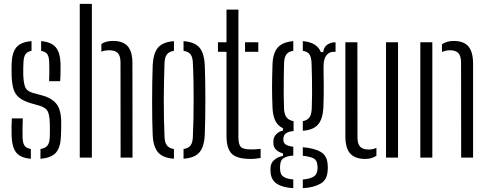

<svg xmlns="http://www.w3.org/2000/svg" viewBox="-20 -820 2536 999"><path d="M40.5 -111.5Q40 -135.5 40 -156.8Q40 -178 41.5 -204H98.5Q97 -173.5 97.2 -149Q97.5 -124.5 97.5 -106Q98 -76.5 107.5 -62.5Q117 -48.5 140.5 -45V6Q86 1.5 64.2 -26.5Q42.5 -54.5 40.5 -111.5ZM190.5 6V-44.5Q215.5 -48.5 226.8 -62.5Q238 -76.5 239 -106.5Q239.5 -121.5 239.5 -134Q239.5 -146.5 239.5 -158.2Q239.5 -170 239 -182.5Q237.5 -222.5 228.2 -240.8Q219 -259 189 -269L138.5 -283.5Q101.5 -295 80.5 -311.5Q59.5 -328 50.8 -355.2Q42 -382.5 40.5 -426.5Q40 -447 40 -460Q40 -473 40.5 -488Q42 -545.5 65 -573.5Q88 -601.5 144 -606V-555.5Q122 -551.5 112.5 -537.5Q103 -523.5 102 -494Q101.5 -483 101 -466.5Q100.5 -450 101 -433.5Q102 -394 109.8 -370.2Q117.5 -346.5 151 -336.5L199.5 -323.5Q251 -309.5 274.8 -278Q298.5 -246.5 298.5 -183.5Q298.5 -162.5 298.2 -147.2Q298 -132 297 -110.5Q295 -54 271.5 -26.2Q248 1.5 190.5 6ZM235.5 -397.5Q236.5 -415 236.5 -433Q236.5 -451 236.5 -467Q236.5 -483 236 -495Q235.5 -523.5 226.5 -537.5Q217.5 -551.5 194 -555V-606Q247.5 -601.5 270.5 -573.5Q293.5 -545.5 295 -487.5Q295 -480 295 -463.8Q295 -447.5 294.8 -429.5Q294.5 -411.5 293 -397.5Z M395 0V-800H458V0ZM607.5 0 607 -495Q607 -529 593 -543.8Q579 -558.5 548 -558.5Q524.5 -558.5 507.5 -551V-591Q518.5 -599 533.5 -603Q548.5 -607 568 -607Q620.5 -607 644.8 -579Q669 -551 669 -491L669.5 0Z M774.5 -118.5Q773 -152 772.2 -196.8Q771.5 -241.5 771.5 -291Q771.5 -340.5 772.2 -389.5Q773 -438.5 774.5 -480.5Q777.5 -542.5 802 -572Q826.5 -601.5 885 -606V-555.5Q859 -551.5 848 -536.5Q837 -521.5 836 -491Q834.5 -448.5 833.5 -401.8Q832.5 -355 832.2 -305.8Q832 -256.5 833 -206.8Q834 -157 836 -109Q837 -79 848.2 -63.8Q859.5 -48.5 885 -44.5V6Q826.5 1.5 801.8 -28Q777 -57.5 774.5 -118.5ZM935 6V-44.5Q961.5 -49 972 -64Q982.5 -79 983.5 -107.5Q985.5 -153 986.5 -200.5Q987.5 -248 987.5 -296.8Q987.5 -345.5 986.8 -394.8Q986 -444 983.5 -493Q982.5 -522.5 971.5 -537Q960.5 -551.5 935 -555.5V-606Q974.5 -603 998 -589Q1021.5 -575 1032.5 -548.2Q1043.5 -521.5 1045.5 -480.5Q1047 -443 1047.8 -398Q1048.5 -353 1048.5 -304.8Q1048.5 -256.5 1047.8 -209.2Q1047 -162 1045.5 -118.5Q1043.5 -78 1032.5 -51.5Q1021.5 -25 998 -11Q974.5 3 935 6Z M1114 -550.5V-600H1158.5V-770H1220.5V-106.5Q1220.5 -69 1232.8 -55.8Q1245 -42.5 1286 -42.5Q1301.5 -42.5 1311.8 -43.2Q1322 -44 1336 -45.5V2Q1324 4 1311.2 5.5Q1298.5 7 1284 7Q1213.5 7 1186 -20Q1158.5 -47 1158.5 -113V-550.5ZM1255 -550.5V-600H1324V-550.5Z M1506 159Q1451.5 156 1421.2 136.5Q1391 117 1388 77.5Q1387.5 72 1387.2 66.8Q1387 61.5 1387.5 55.5Q1388 26.5 1408.5 10.8Q1429 -5 1452.5 -9V-21.5Q1404.5 -36 1402.5 -72Q1402.5 -77.5 1402.5 -80.5Q1402.5 -83.5 1402.5 -88.5Q1403.5 -108 1418.2 -122.5Q1433 -137 1452 -140V-153Q1425.5 -165.5 1412.8 -191.2Q1400 -217 1398 -257.5Q1396.5 -292 1396 -318.2Q1395.5 -344.5 1395.5 -369.2Q1395.5 -394 1396.2 -422.2Q1397 -450.5 1398 -487.5Q1400.5 -545 1425.5 -573Q1450.5 -601 1506 -606V-555.5Q1481 -552 1470 -536.8Q1459 -521.5 1458 -491Q1457 -459 1456.5 -415.5Q1456 -372 1456.2 -328.5Q1456.5 -285 1458 -253Q1459.5 -222.5 1472 -208Q1484.5 -193.5 1507.5 -189.5V-138Q1480 -136 1467.2 -125.8Q1454.5 -115.5 1454.5 -98.5Q1454.5 -97.5 1454.5 -95.5Q1454.5 -93.5 1454.5 -92Q1454.5 -76.5 1466.8 -68Q1479 -59.5 1506 -56.5V-10.5Q1476 -9 1457 2.2Q1438 13.5 1437.5 42.5Q1437 46.5 1437 52Q1437 57.5 1437.5 63Q1438.5 90 1456.8 100.8Q1475 111.5 1506 113.5ZM1555.5 159V114Q1588.5 111.5 1609 100.8Q1629.5 90 1632 61.5Q1632.5 56 1632.5 51Q1632.5 46 1631.5 40.5Q1629.5 11.5 1608.5 2.5Q1587.5 -6.5 1555.5 -9.5V-54Q1616.5 -49 1650 -28.8Q1683.5 -8.5 1685 40Q1685.5 45 1685.8 51.8Q1686 58.5 1685 64.5Q1683.5 115.5 1647 136Q1610.5 156.5 1555.5 159ZM1555.5 -139.5V-189.5Q1578 -194 1589.2 -208Q1600.5 -222 1602 -254Q1603.5 -288.5 1603.8 -330Q1604 -371.5 1603.2 -414.2Q1602.5 -457 1601 -493.5Q1599.5 -523 1589.8 -537.5Q1580 -552 1555.5 -555.5V-606Q1629 -600 1649.5 -549H1662Q1663.5 -572.5 1681.2 -586.2Q1699 -600 1726 -600V-550.5H1716.5Q1692 -550.5 1677.8 -531.5Q1663.5 -512.5 1663.5 -474V-449Q1664.5 -411 1664.5 -381.5Q1664.5 -352 1664.2 -323Q1664 -294 1662.5 -257.5Q1659 -200.5 1635 -172.2Q1611 -144 1555.5 -139.5Z M1777 -110V-600H1839.5L1840 -105Q1840 -71.5 1853.8 -56.8Q1867.5 -42 1898 -42Q1921.5 -42 1938.5 -51V-9.5Q1913.5 7 1880.5 7Q1828 7 1802.5 -20.8Q1777 -48.5 1777 -110ZM1988.5 0V-600H2051V0Z M2167 0V-600H2229.5V0ZM2379.5 0 2379 -495Q2378.5 -529 2364.8 -543.8Q2351 -558.5 2320 -558.5Q2308.5 -558.5 2298.5 -556Q2288.5 -553.5 2279.5 -549.5V-589.5Q2292 -598 2306.8 -602.5Q2321.5 -607 2340 -607Q2392.5 -607 2416.8 -579Q2441 -551 2441.5 -491V0Z"/></svg>

Font: Big Shoulders Stencil Text Thin Light
Style: Regular
Weight: 300
Version: Version 2.001